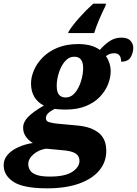

<svg xmlns="http://www.w3.org/2000/svg" viewBox="-87 -786 746 1046"><path d="M288 -616Q308 -648 345 -689.5Q382 -731 421 -766H491L487 -753Q470 -718 453.5 -680Q437 -642 426 -606H284ZM170 240Q41 240 -13 205Q-67 170 -67 114Q-67 81 -44.5 56Q-22 31 14.5 15Q51 -1 92 -7Q72 -18 55.5 -39.5Q39 -61 39 -90Q39 -122 67 -150Q95 -178 152 -211Q119 -227 100.5 -257.5Q82 -288 82 -331Q82 -366 98 -403.5Q114 -441 146 -473.5Q178 -506 226.5 -526Q275 -546 340 -546Q374 -546 404 -538.5Q434 -531 457 -514Q481 -542 509.5 -561.5Q538 -581 575 -581Q608 -581 623.5 -564.5Q639 -548 639 -525Q639 -499 625 -474.5Q611 -450 573 -450Q573 -496 535 -496Q510 -496 490 -480Q501 -466 508.5 -443.5Q516 -421 516 -399Q516 -363 501.5 -326.5Q487 -290 457 -258.5Q427 -227 380.5 -208Q334 -189 270 -189Q261 -189 240.5 -190Q220 -191 212 -193Q163 -170 163 -143Q163 -126 179 -121Q195 -116 218 -113L337 -102Q410 -95 451 -62Q492 -29 492 36Q492 97 453.5 143Q415 189 343 214.5Q271 240 170 240ZM270 -255Q301 -255 322.5 -281.5Q344 -308 355 -345.5Q366 -383 366 -415Q366 -477 318 -477Q288 -477 266.5 -451.5Q245 -426 233.5 -389Q222 -352 222 -319Q222 -285 234.5 -270Q247 -255 270 -255ZM184 176Q268 176 307 150Q346 124 346 90Q346 64 324.5 50Q303 36 250 32L164 24Q124 30 95.5 54.5Q67 79 67 108Q67 126 76.5 141.5Q86 157 111.5 166.5Q137 176 184 176Z"/></svg>

Font: Noto Serif ExtraBold
Style: Italic
Weight: 800
Italic angle: -12°
Designer: Monotype Design Team
Foundry: Monotype Imaging Inc.
Version: Version 2.013